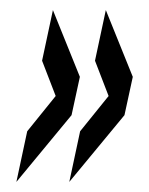

<svg xmlns="http://www.w3.org/2000/svg" viewBox="-20 -463 296 381"><path d="M12.5 -102 122 -234.5 138.5 -310.5 85 -443 63.5 -342.5 90.5 -272.5 34 -202.5ZM117.5 -102 227 -234.5 243.5 -310.5 190 -443 168.5 -342.5 195.5 -272.5 139 -202.5Z"/></svg>

Font: League Gothic Condensed Italic
Style: Regular
Weight: 400
Width: 3
Designer: The League of Moveable Type
Version: Version 1.600; ttfautohint (v1.8.3)